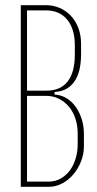

<svg xmlns="http://www.w3.org/2000/svg" viewBox="-20 -719 373 739"><path d="M292 -511Q292 -443 267.5 -407Q243 -371 200 -366L190 -365V-355L200 -354Q221 -351 240 -338.5Q259 -326 273 -305.5Q287 -285 295 -259Q303 -233 303 -203V-156Q303 -126 292 -98Q281 -70 262.5 -48Q244 -26 219.5 -13Q195 0 168 0H60V-699H158Q185 -699 209.5 -688.5Q234 -678 252.5 -658.5Q271 -639 281.5 -611.5Q292 -584 292 -550ZM158 -370Q213 -370 240.5 -405.5Q268 -441 268 -509V-544Q268 -608 238.5 -643.5Q209 -679 157 -679H84V-370ZM279 -205Q279 -235 270.5 -261.5Q262 -288 246 -307.5Q230 -327 207.5 -338.5Q185 -350 158 -350H84V-20H167Q193 -20 214 -32Q235 -44 249.5 -64Q264 -84 271.5 -110Q279 -136 279 -164Z"/></svg>

Font: Moniqa Thin Paragraph
Style: Regular
Weight: 100
Designer: Rajesh Rajput
Foundry: Rajesh Rajput
Version: Version 1.000